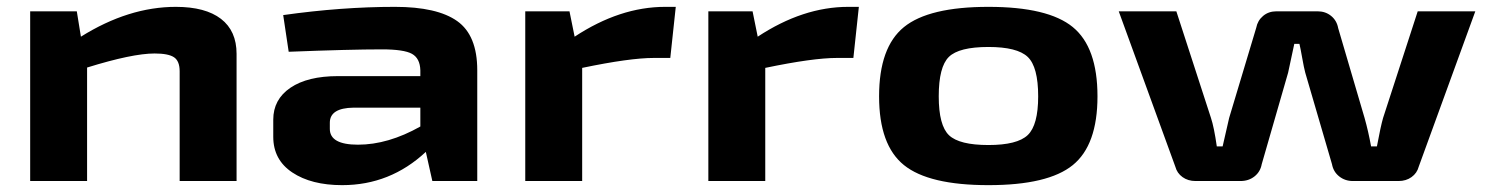

<svg xmlns="http://www.w3.org/2000/svg" viewBox="-20 -528 4345 560"><path d="M493 -508Q579 -508 624.5 -473Q670 -438 670 -371V0H504V-320Q504 -350 487.5 -361Q471 -372 431 -372Q366 -372 234 -331V0H68V-495H204L216 -421Q355 -508 493 -508Z M1132 -508Q1255 -508 1313.5 -466.5Q1372 -425 1372 -323V0H1241L1222 -85Q1118 12 978 12Q888 12 832.5 -25Q777 -62 777 -129V-179Q777 -238 827 -272Q877 -306 966 -306H1206V-323Q1205 -358 1181.5 -371Q1158 -384 1094 -384Q1001 -384 822 -377L806 -484Q976 -508 1132 -508ZM942 -170V-152Q942 -106 1024 -106Q1112 -106 1206 -159V-214H1011Q942 -213 942 -170Z M1951 -508 1935 -359H1887Q1817 -359 1678 -330V0H1512V-495H1641L1656 -421Q1788 -508 1920 -508Z M2485 -508 2469 -359H2421Q2351 -359 2212 -330V0H2046V-495H2175L2190 -421Q2322 -508 2454 -508Z M3181 -247Q3181 -105 3109 -46.5Q3037 12 2863 12Q2689 12 2616.5 -46.5Q2544 -105 2544 -247Q2544 -390 2616.5 -449Q2689 -508 2863 -508Q3037 -508 3109 -449Q3181 -390 3181 -247ZM2863 -391Q2777 -391 2747.5 -362Q2718 -333 2718 -247Q2718 -162 2748 -133.5Q2778 -105 2863 -105Q2947 -105 2977.5 -134Q3008 -163 3008 -247Q3008 -333 2977.5 -362Q2947 -391 2863 -391Z M4283 -495 4118 -42Q4113 -23 4097 -11.5Q4081 0 4059 0H3926Q3903 0 3886 -13.5Q3869 -27 3865 -49L3787 -316Q3783 -331 3778 -359.5Q3773 -388 3770 -400H3755Q3739 -324 3737 -316L3660 -49Q3656 -27 3639 -13.5Q3622 0 3598 0H3467Q3445 0 3429 -11.5Q3413 -23 3408 -42L3243 -495H3411L3512 -184Q3521 -157 3529 -101H3546Q3563 -175 3565 -184L3644 -447Q3648 -468 3664 -481.5Q3680 -495 3703 -495H3823Q3846 -495 3862.5 -481.5Q3879 -468 3883 -446L3960 -184Q3971 -145 3979 -101H3996Q4007 -160 4014 -184L4115 -495Z"/></svg>

Font: Exo 2 Expanded
Style: Bold
Weight: 700
Width: 7
Designer: Natanael Gama
Version: Version 1.001;PS 001.001;hotconv 1.0.70;makeotf.lib2.5.58329